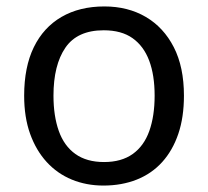

<svg xmlns="http://www.w3.org/2000/svg" viewBox="-20 -566 645 596"><path d="M551 -269Q551 -202 533.5 -150.5Q516 -99 483.5 -63Q451 -27 404.5 -8.5Q358 10 301 10Q248 10 203 -8.5Q158 -27 125 -63Q92 -99 73.5 -150.5Q55 -202 55 -269Q55 -358 85 -419.5Q115 -481 171 -513.5Q227 -546 304 -546Q377 -546 432.5 -513.5Q488 -481 519.5 -419.5Q551 -358 551 -269ZM146 -269Q146 -206 162.5 -159.5Q179 -113 214 -88Q249 -63 303 -63Q357 -63 392 -88Q427 -113 443.5 -159.5Q460 -206 460 -269Q460 -333 443 -378Q426 -423 391.5 -447.5Q357 -472 302 -472Q220 -472 183 -418Q146 -364 146 -269Z"/></svg>

Font: Noto Sans Devanagari
Style: Regular
Weight: 400
Designer: Jelle Bosma - Monotype Design Team
Foundry: Monotype Imaging Inc.
Version: Version 2.003